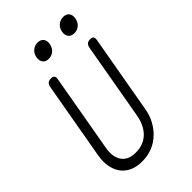

<svg xmlns="http://www.w3.org/2000/svg" viewBox="-276 -1040 1152 1152"><g transform="rotate(-45 300.0 -464.5)"><path d="M144 -698Q147 -714 156.5 -722Q166 -730 183 -730Q199 -730 205.5 -722Q212 -714 209 -698L122 -204Q116 -171 119.5 -144Q123 -117 136 -97Q149 -77 172 -66Q195 -55 230 -55Q264 -55 291 -66Q318 -77 338 -97Q358 -117 371 -144Q384 -171 390 -204L477 -698Q480 -714 489.5 -722Q499 -730 515 -730Q532 -730 538 -722Q544 -714 541 -698L454 -204Q447 -158 426.5 -119Q406 -80 375.5 -51Q345 -22 305.5 -6Q266 10 218 10Q170 10 136 -6.5Q102 -23 82 -51.5Q62 -80 55.5 -119Q49 -158 57 -204ZM475 -822Q449 -822 436.5 -838Q424 -854 428 -880Q433 -907 451.5 -923Q470 -939 496 -939Q521 -939 533.5 -923Q546 -907 541 -880Q536 -853 518 -837.5Q500 -822 475 -822ZM257 -822Q232 -822 219.5 -838Q207 -854 211 -880Q216 -907 234.5 -923Q253 -939 278 -939Q303 -939 316 -923Q329 -907 324 -880Q319 -853 300.5 -837.5Q282 -822 257 -822Z"/></g></svg>

Font: Maple Mono ExtraLight
Style: Italic
Weight: 275
Italic angle: -10°
Monospace: yes
Designer: subframe7536
Version: Version 7.000